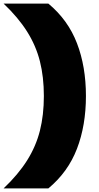

<svg xmlns="http://www.w3.org/2000/svg" viewBox="-113 -828 550 1068"><path d="M131 -294Q131 -400 109 -487Q87 -574 37.8 -652.2Q-11.5 -730.5 -93 -808H156Q265.5 -717 315.2 -587.2Q365 -457.5 365 -294Q365 -130.5 315.2 -0.8Q265.5 129 156 220H-93Q-11.5 142.5 37.8 64.2Q87 -14 109 -101Q131 -188 131 -294Z"/></svg>

Font: Encode Sans Expanded Black
Style: Regular
Weight: 900
Width: 7
Designer: Multiple Designers
Foundry: Impallari Type
Version: Version 2.000